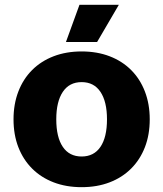

<svg xmlns="http://www.w3.org/2000/svg" viewBox="-20 -763 676 795"><path d="M318 12Q254 12 202 -8Q150 -28 113 -65Q76 -102 56 -153.5Q36 -205 36 -269Q36 -332 56 -384Q76 -436 113 -473Q150 -510 202 -530Q254 -550 318 -550Q382 -550 434 -530Q486 -510 523 -473Q560 -436 580 -384Q600 -332 600 -269Q600 -205 580 -153.5Q560 -102 523 -65Q486 -28 434 -8Q382 12 318 12ZM318 -115Q369 -115 396 -155Q423 -195 423 -269Q423 -342 396 -382.5Q369 -423 318 -423Q267 -423 240 -382.5Q213 -342 213 -269Q213 -195 240 -155Q267 -115 318 -115ZM253 -589 309 -743H472L382 -589Z"/></svg>

Font: Geist ExtBd
Style: Regular
Weight: 400
Designer: Basement.studio, Andrés Briganti, Mateo Zaragoza
Foundry: Basement.studio, Vercel, Andrés Briganti, Guido Ferreyra, Mateo Zaragoza
Version: Version 1.401